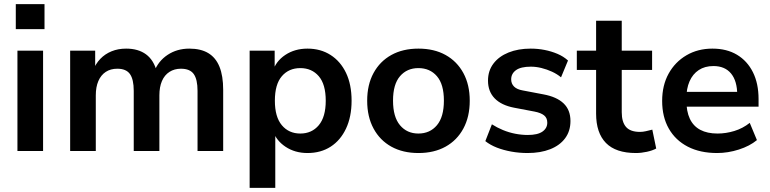

<svg xmlns="http://www.w3.org/2000/svg" viewBox="-20 -736 3752 936"><path d="M57 -594V-716H197V-594ZM65 0V-489H190V0Z M322 0V-489H444V-391H433Q446 -425 469 -449Q492 -473 524 -486Q556 -499 595 -499Q654 -499 692 -471Q730 -443 745 -385H731Q751 -438 797 -468.5Q843 -499 903 -499Q959 -499 995.5 -477Q1032 -455 1050 -410.5Q1068 -366 1068 -298V0H943V-293Q943 -349 924.5 -375Q906 -401 862 -401Q830 -401 806 -385.5Q782 -370 769.5 -341Q757 -312 757 -271V0H632V-293Q632 -349 613.5 -375Q595 -401 552 -401Q519 -401 495.5 -385.5Q472 -370 459.5 -341Q447 -312 447 -271V0Z M1197 180V-489H1319V-386H1309Q1324 -437 1370.5 -468Q1417 -499 1479 -499Q1543 -499 1591.5 -468Q1640 -437 1667 -380.5Q1694 -324 1694 -245Q1694 -167 1667 -109.5Q1640 -52 1592 -21Q1544 10 1479 10Q1418 10 1372 -20.5Q1326 -51 1310 -100H1322V180ZM1444 -85Q1500 -85 1534 -125.5Q1568 -166 1568 -245Q1568 -325 1534 -364.5Q1500 -404 1444 -404Q1388 -404 1354 -364.5Q1320 -325 1320 -245Q1320 -166 1354 -125.5Q1388 -85 1444 -85Z M2020 10Q1943.9 10 1887.9 -21Q1832 -52 1801 -109.5Q1770 -167 1770 -245Q1770 -323 1801 -380Q1832 -437 1887.9 -468Q1943.9 -499 2020 -499Q2096.1 -499 2152.1 -468Q2208 -437 2239 -379.8Q2270 -322.6 2270 -245Q2270 -167 2239 -109.5Q2208 -52 2152.1 -21Q2096.1 10 2020 10ZM2019.6 -85Q2076 -85 2110 -125.5Q2144 -166 2144 -245.5Q2144 -325 2110 -364.5Q2076 -404 2019.6 -404Q1964 -404 1930 -364.5Q1896 -325 1896 -245.5Q1896 -166 1930 -125.5Q1964 -85 2019.6 -85Z M2552 10Q2511 10 2472.5 3Q2434 -4 2402 -16.5Q2370 -29 2346 -48L2378 -130Q2403 -114 2432 -102Q2461 -90 2492 -84Q2523 -78 2553 -78Q2601 -78 2624.5 -94.5Q2648 -111 2648 -138Q2648 -161 2632.5 -173.5Q2617 -186 2586 -192L2486 -211Q2424 -223 2391.5 -256.5Q2359 -290 2359 -343Q2359 -391 2385.5 -426Q2412 -461 2459 -480Q2506 -499 2567 -499Q2602 -499 2635 -492.5Q2668 -486 2697.5 -473.5Q2727 -461 2749 -441L2715 -359Q2696 -375 2671 -386.5Q2646 -398 2619.5 -404.5Q2593 -411 2568 -411Q2519 -411 2495.5 -394Q2472 -377 2472 -349Q2472 -328 2486 -314Q2500 -300 2529 -295L2629 -276Q2694 -264 2727.5 -232Q2761 -200 2761 -146Q2761 -97 2735 -62Q2709 -27 2662 -8.5Q2615 10 2552 10Z M3080 10Q2982 10 2934 -39Q2886 -88 2886 -182V-395H2792V-489H2886V-635H3011V-489H3159V-395H3011V-189Q3011 -141 3032 -117Q3053 -93 3100 -93Q3114 -93 3129 -96.5Q3144 -100 3160 -104L3179 -12Q3161 -2 3133.5 4Q3106 10 3080 10Z M3476 10Q3393 10 3333 -21Q3273 -52 3240.5 -109Q3208 -166 3208 -244Q3208 -320 3239.5 -377Q3271 -434 3326.5 -466.5Q3382 -499 3453 -499Q3523 -499 3573 -469Q3623 -439 3650.5 -384Q3678 -329 3678 -253V-216H3309V-288H3590L3574 -273Q3574 -341 3544 -377.5Q3514 -414 3458 -414Q3416 -414 3386.5 -394.5Q3357 -375 3341.5 -339.5Q3326 -304 3326 -255V-248Q3326 -193 3343 -157Q3360 -121 3394 -103Q3428 -85 3478 -85Q3519 -85 3560 -97.5Q3601 -110 3635 -137L3670 -53Q3635 -24 3582 -7Q3529 10 3476 10Z"/></svg>

Font: Nunito Sans 12pt ExtraLight
Style: Regular
Weight: 200
Designer: Vernon Adams
Foundry: Vernon Adams
Version: Version 3.101;gftools[0.9.27]